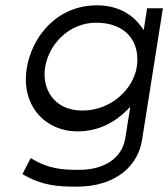

<svg xmlns="http://www.w3.org/2000/svg" viewBox="-20 -502 630 719"><path d="M80 -245C58 -103 153 -10 269 -10C351 -10 411 -45 456 -90L468 -102L449 16C437 91 370 134 276 134C216 134 164 132 95 90L64 150C137 193 196 197 266 197C421 197 498 113 512 22L590 -471H531L518 -389L510 -401C478 -445 426 -482 343 -482C193 -482 99 -365 80 -245ZM149 -250C163 -337 239 -417 340 -417C452 -417 507 -345 492 -250C479 -170 398 -88 288 -88C182 -88 136 -170 149 -250Z"/></svg>

Font: Charger Sport
Style: LitExtObl
Weight: 300
Designer: Jasper
Foundry: Cannot Into Space Fonts
Version: Version 1.1